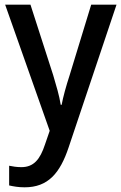

<svg xmlns="http://www.w3.org/2000/svg" viewBox="-20 -559 518 819"><path d="M2 -539 192 -1 172 57C151 121 124 154 71 154C52 154 33 151 19 148V232C37 236 58 240 85 240C185 240 236 180 273 69L477 -539H369L277 -238C262 -192 249 -145 243 -112H239C233 -151 220 -194 207 -238L110 -539Z"/></svg>

Font: Noto Sans Khmer SemiCondensed Medium
Style: Regular
Weight: 500
Width: 4
Designer: Danh Hong and the Monotype Design Team
Foundry: Monotype Imaging Inc.
Version: Version 2.004